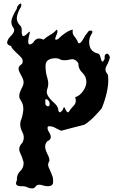

<svg xmlns="http://www.w3.org/2000/svg" viewBox="-20 -737 649 1065"><path d="M133.3 302.7Q121.6 295.9 103 295.9Q103 295.9 100.6 295.9Q80.1 296.9 72.3 288.6Q68.8 285.2 68.8 278.8Q68.8 272.5 74.2 262.2Q73.7 259.3 73.7 255.9Q73.7 229.5 92.8 211.4Q110.8 193.8 110.8 169.4Q110.8 165.5 110.4 161.1Q103 134.3 90.3 106.9Q86.4 98.6 86.4 90.3Q86.4 71.8 105 53.7Q111.8 39.6 111.8 25.4Q111.8 9.8 103.5 -5.4Q92.3 -26.9 92.3 -48.3Q92.3 -56.2 93.8 -63.5Q105.5 -91.3 108.9 -123.5Q109.4 -128.9 109.4 -134.3Q109.4 -160.6 93.8 -182.6Q86.9 -192.9 86.9 -202.6Q86.4 -212.4 89.4 -221.7Q95.2 -239.3 105 -256.8Q110.8 -268.1 110.8 -279.8Q110.8 -286.6 108.9 -293.9Q106.4 -302.2 102.1 -310.1Q97.7 -318.4 93.3 -326.7Q83 -345.2 83 -357.9Q83 -370.6 102.1 -382.3Q106 -390.6 106 -397.9Q106 -408.7 97.7 -418Q84.5 -432.6 67.9 -447.3Q59.1 -455.6 51.8 -463.9Q44.4 -472.2 41 -481.9Q27.8 -485.8 22.9 -491.7Q19.5 -496.1 19.5 -501.5Q19.5 -502.9 20 -504.4Q22.5 -520.5 42.5 -540Q58.6 -556.2 58.6 -570.8Q58.6 -574.2 57.6 -578.1Q43 -595.7 43 -615.2Q43 -624.5 46.4 -634.3Q57.1 -664.1 73.2 -688Q73.7 -703.6 88.4 -714.4Q92.3 -717.3 94.7 -717.3Q94.7 -717.3 95.2 -717.3Q101.1 -716.8 96.2 -698.2Q81.1 -675.8 74.7 -648.4Q73.2 -642.1 73.2 -635.7Q73.2 -615.7 88.9 -598.1Q100.6 -589.8 100.6 -570.3Q100.6 -568.8 100.6 -567.4Q99.6 -545.4 105.5 -538.6Q107.9 -535.6 113.3 -537.1Q118.7 -539.1 128.4 -547.9Q137.7 -557.6 143.1 -561Q148.9 -564 143.1 -545.9Q139.6 -534.7 137.2 -515.6Q134.3 -496.6 141.1 -491.7Q144 -489.3 149.4 -491.2Q154.8 -492.7 163.6 -500Q174.3 -518.6 189 -522.5Q192.9 -523.4 197.3 -523.4Q208.5 -523.4 221.2 -517.1Q239.7 -533.2 259.8 -544.4Q280.3 -555.7 293.9 -572.8Q303.7 -565.4 293.9 -544.9Q284.2 -524.4 287.1 -518.1Q288.1 -516.1 292 -516.6Q295.9 -517.1 303.7 -521.5Q318.8 -538.1 342.8 -554.2Q366.7 -570.3 383.8 -572.8Q382.8 -566.9 382.8 -561.5Q382.8 -547.4 390.6 -537.6Q401.4 -524.9 409.7 -509.8Q411.6 -502 414.1 -499Q417 -496.1 420.4 -497.1Q429.7 -499 442.4 -522Q454.6 -544.9 462.4 -551.3Q471.2 -570.3 485.4 -567.4Q500 -564 484.9 -543.5Q474.6 -524.4 474.6 -503.9Q474.6 -494.6 476.6 -484.4Q483.4 -453.1 515.6 -441.9Q532.2 -441.9 536.6 -421.9Q541 -401.4 546.4 -396Q548.8 -394 551.8 -397Q555.2 -399.9 560.5 -410.6Q560.1 -415.5 560.1 -419.4Q560.1 -434.6 569.8 -438.5Q582.5 -442.9 589.8 -419.4Q584 -394 570.3 -370.6Q564.9 -361.8 564.9 -352.5Q564.9 -337.4 579.1 -322.3Q580.6 -308.6 580.6 -294.4Q580.6 -260.7 572.8 -227.1Q562.5 -179.2 543.9 -135.7Q522.9 -110.8 499.5 -86.9Q476.1 -63.5 448.7 -45.4Q416.5 -37.1 383.8 -28.8Q351.6 -20 319.3 -11.7Q301.8 -19 283.7 -29.3Q270 -36.6 255.4 -36.6Q251 -36.6 246.1 -36.1Q243.7 -31.2 243.7 -25.9Q243.7 -16.6 250.5 -6.3Q261.7 9.8 261.7 24.4Q261.7 30.3 257.8 35.6Q253.9 41.5 243.2 45.9Q234.4 54.7 231.9 64.5Q229.5 73.7 231 83.5Q233.9 101.1 243.7 119.1Q253.9 136.7 254.4 153.8Q247.1 166 247.1 177.2Q247.1 183.6 249.5 189.9Q256.3 207 264.6 224.6Q269 233.9 272 243.7Q274.9 253.4 274.4 264.2Q275.9 278.3 271.5 285.2Q267.6 292 259.8 293.9Q253.4 295.9 245.1 295.9Q231.4 295.9 214.4 290.5Q205.1 287.6 197.8 287.6Q183.1 287.6 176.3 299.3Q168.9 308.1 158.2 308.1Q157.2 308.1 155.8 308.1Q143.1 307.1 133.3 302.7ZM328.6 -129.9Q335 -152.3 341.8 -133.3Q348.6 -114.3 359.9 -113.8Q371.6 -133.3 389.2 -151.4Q400.4 -162.6 400.4 -178.7Q400.4 -187.5 397 -197.8Q421.4 -205.1 439.5 -230Q457.5 -254.4 459 -280.3Q459 -280.3 459 -282.7Q459 -312.5 437 -333.5Q414.6 -354 414.6 -384.3Q414.6 -384.3 414.6 -386.7Q399.4 -408.7 380.4 -408.7Q375.5 -408.7 370.1 -407.2Q353.5 -402.8 337.9 -402.8Q328.6 -402.8 319.8 -404.3Q305.7 -414.1 287.1 -414.1Q276.4 -414.1 264.2 -411.1Q232.9 -402.8 232.9 -374.5Q232.9 -374.5 232.9 -370.1Q232.9 -370.1 232.9 -364.7Q232.9 -334.5 242.7 -304.2Q247.6 -289.1 247.6 -273.9Q247.6 -256.3 240.7 -239.3Q237.8 -225.6 241.7 -214.8Q245.6 -204.1 252.9 -194.8Q266.1 -178.2 284.2 -162.6Q301.8 -147 304.2 -122.6Q308.1 -109.9 316.9 -116.2Q326.2 -122.6 328.6 -129.9ZM255.4 -157.2Q255.4 -159.2 255.4 -161.1Q255.4 -175.3 242.7 -184.6Q227.5 -194.8 231.9 -166Q229 -155.3 240.7 -148.9Q252.4 -143.1 255.4 -157.2Z"/></svg>

Font: Brazier Flame
Style: Regular
Weight: 400
Designer: Walter E Stewart
Version: 0.1